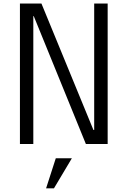

<svg xmlns="http://www.w3.org/2000/svg" viewBox="-20 -804 712 1072"><path d="M91.3 -784.2H211.4L501.5 -78.6H505.9V-784.2H581.1V0H459.5L168.5 -713.9H166V0H91.3ZM291.5 79.6H381.3L281.2 247.6H237.3Z"/></svg>

Font: Decalotype Light
Style: Regular
Weight: 300
Designer: Alfredo Marco Pradil
Foundry: Alfredo Marco Pradil
Version: Version 1.0